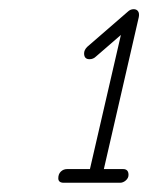

<svg xmlns="http://www.w3.org/2000/svg" viewBox="-20 -852 323 418"><path d="M119.1 -454.1Q106.9 -454.1 106.9 -463.9Q106.9 -473.1 112.5 -478.5Q118.2 -483.9 126 -483.9H175.8L243.2 -775.9L189 -729Q183.1 -723.1 174.8 -723.1Q163.1 -723.1 163.1 -735.8Q163.1 -743.2 169.9 -750L257.8 -826.2Q263.7 -832 271 -832Q277.3 -832 280.5 -827.6Q283.7 -823.2 282.2 -814.9L206.1 -483.9H248Q259.8 -483.9 259.8 -471.2Q259.8 -464.4 253.9 -459.2Q248 -454.1 241.2 -454.1Z"/></svg>

Font: Comic Neue Light
Style: Italic
Weight: 300
Italic angle: -12°
Designer: Craig Rozynski
Foundry: Craig Rozynski
Version: Version 2.003;hotconv 1.0.109;makeotfexe 2.5.65596